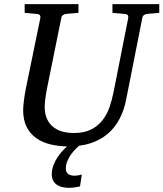

<svg xmlns="http://www.w3.org/2000/svg" viewBox="-20 -691 789 927"><path d="M690.9 -624Q682.1 -623 675.3 -618.4Q668.5 -613.8 667 -604L589.8 -213.9Q579.6 -159.7 557.1 -116.9Q534.7 -74.2 499.8 -44.7Q464.8 -15.1 417.5 0.5Q391.6 8.8 361.8 12.7Q355.5 18.1 349.6 23.9Q335.4 37.6 324 53.2Q312.5 68.8 305.2 86.4Q297.9 104 297.9 123Q297.9 141.1 309.6 149.2Q321.3 157.2 337.9 157.2Q347.7 157.2 356.7 155.8Q365.7 154.3 375 151.9L366.2 209Q353.5 211.9 339.6 213.9Q325.7 215.8 312 215.8Q295.9 215.8 281 212.4Q266.1 209 254.9 201.4Q243.7 193.8 236.8 181.2Q230 168.5 230 149.9Q230 127.9 238.3 106.2Q246.6 84.5 259.8 65.2Q272.9 45.9 289.6 29.3Q296.9 22.5 303.7 16.1Q261.7 15.1 224.6 6.3Q185.1 -2.9 155.3 -23.9Q125.5 -44.9 108.6 -78.1Q91.8 -111.3 91.8 -159.2Q91.8 -174.3 95 -201.7Q98.1 -229 105 -264.2L174.8 -604Q176.3 -612.3 172.4 -617.7Q168.5 -623 154.8 -624L99.1 -628.9V-670.9H358.9V-628.9L299.8 -624Q291 -623 284.2 -618.4Q277.3 -613.8 275.9 -604L207 -264.2Q201.2 -234.9 198.5 -211.7Q195.8 -188.5 195.8 -174.8Q195.8 -143.1 205.8 -119.6Q215.8 -96.2 234.1 -80.3Q252.4 -64.5 278.6 -56.6Q304.7 -48.8 336.9 -48.8Q385.7 -48.8 418.7 -65.2Q451.7 -81.5 473.6 -108.9Q495.6 -136.2 508.3 -172.6Q521 -209 528.8 -249L599.1 -604Q600.6 -612.3 596.7 -617.7Q592.8 -623 579.1 -624L522.9 -628.9V-670.9H749V-628.9Z"/></svg>

Font: Charis SIL Phon
Style: Italic
Weight: 400
Italic angle: -11°
Foundry: SIL International
Version: Version 5.000